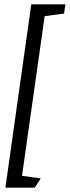

<svg xmlns="http://www.w3.org/2000/svg" viewBox="-20 -719 323 890"><path d="M125 -699H283L277 -656L187 -644L82 96L169 108L141 151H5Z"/></svg>

Font: Faustina VF Beta
Style: Italic
Weight: 400
Italic angle: -8°
Designer: Alfonso Garcia
Foundry: Omnibus-Type
Version: Version 1.006